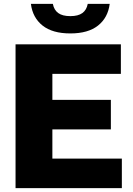

<svg xmlns="http://www.w3.org/2000/svg" viewBox="-20 -968 683 988"><path d="M249.5 -152H607V0H60V-740H602V-588H249.5V-454H550.5V-302H249.5ZM139 -948H252Q258 -916.5 279.8 -900.8Q301.5 -885 342 -885Q382 -885 403.8 -900.8Q425.5 -916.5 431.5 -948H544.5Q535.5 -877 484.5 -836.5Q433.5 -796 342 -796Q250 -796 199 -836.5Q148 -877 139 -948Z"/></svg>

Font: Encode Sans ExtraBold
Style: Regular
Weight: 800
Designer: Multiple Designers
Foundry: Impallari Type
Version: Version 2.000